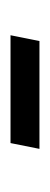

<svg xmlns="http://www.w3.org/2000/svg" viewBox="115 -468 95 365"><g transform="rotate(-90 162.5 -285.5)"><path d="M62 -258 73 -313H278L267 -258Z"/></g></svg>

Font: Saira SemiCondensed Light
Style: Italic
Weight: 300
Width: 4
Italic angle: -12°
Designer: Hector Gatti with collaboration of the Omnibus-Type team
Foundry: Omnibus-Type
Version: Version 1.101